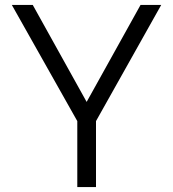

<svg xmlns="http://www.w3.org/2000/svg" viewBox="-20 -760 704 780"><path d="M294 0V-268L28 -740H113L332 -346L551 -740H635L370 -268V0Z"/></svg>

Font: Be Vietnam Pro Light
Style: Regular
Weight: 300
Designer: Lam Bao, Tony Le, Vietanh Nguyen
Foundry: Yellow Type Foundry
Version: Version 1.002; ttfautohint (v1.8.3)